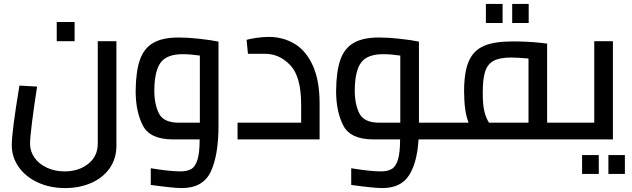

<svg xmlns="http://www.w3.org/2000/svg" viewBox="-20 -710 3219 978"><path d="M40 0ZM40 29Q40 -40 79 -274L169 -269Q154 -174 143.5 -90.5Q133 -7 133 21Q133 61 156 93.5Q179 126 219.5 144.5Q260 163 309 163Q381 163 429.5 124.5Q478 86 478 21V-500H573V32Q573 98 538.5 147Q504 196 444.5 222Q385 248 312 248Q235 248 173 219.5Q111 191 75.5 141Q40 91 40 29ZM269 -598H360V-500H269Z M1093 -498V-70Q1093 81 1053.5 164.5Q1014 248 906 248Q864 248 748 232V147Q846 163 899 163Q933 163 954 151Q975 139 986 103.5Q997 68 997 0H860Q744 0 707.5 -71Q671 -142 671 -247Q672 -346 692.5 -405Q713 -464 760.5 -491.5Q808 -519 890 -519Q936 -519 995.5 -512.5Q1055 -506 1093 -498ZM891 -85H998V-427Q949 -434 911 -434Q830 -434 798.5 -391.5Q767 -349 766 -250Q766 -178 790 -131.5Q814 -85 891 -85Z M1608 -182V0H1190V-85H1514V-177Q1514 -319 1459 -377.5Q1404 -436 1330 -436H1243L1236 -507Q1251 -512 1285 -517Q1319 -522 1349 -522Q1421 -522 1479.5 -487.5Q1538 -453 1573 -377Q1608 -301 1608 -182Z M2237 0H2112Q2105 118 2063.5 183Q2022 248 1927 248Q1885 248 1769 232V147Q1867 163 1920 163Q1954 163 1975 151Q1996 139 2007 103.5Q2018 68 2018 0H1881Q1765 0 1728.5 -71Q1692 -142 1692 -247Q1693 -346 1713.5 -405Q1734 -464 1781.5 -491.5Q1829 -519 1911 -519Q1957 -519 2016.5 -512.5Q2076 -506 2114 -498V-85H2237ZM1912 -85H2019V-427Q1970 -434 1932 -434Q1851 -434 1819.5 -391.5Q1788 -349 1787 -250Q1787 -178 1811 -131.5Q1835 -85 1912 -85Z M2237 0ZM2858 -85V0H2237V-85H2367Q2344 -142 2344 -245Q2344 -344 2368 -398.5Q2392 -453 2444.5 -476Q2497 -499 2591 -499Q2669 -499 2732 -492L2767 -488V-85ZM2471 -85H2672V-412Q2610 -417 2585 -417Q2525 -417 2494 -400Q2463 -383 2451 -345Q2439 -307 2439 -238Q2439 -173 2448 -139.5Q2457 -106 2471 -85ZM2455 -690H2540V-593H2455ZM2589 -690H2673V-593H2589Z M2858 0ZM3102 -500V0H2858V-85H3007V-500ZM2945 80H3030V176H2945ZM3079 80H3163V176H3079Z"/></svg>

Font: sheba-seeBold
Style: Regular
Weight: 600
Designer: Mohamed Galeb, the designers
Foundry: Kief Type Foundry
Version: Version 2.010; ttfautohint (v1.5.33-1714) -l 8 -r 50 -G 200 